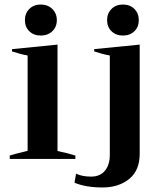

<svg xmlns="http://www.w3.org/2000/svg" viewBox="-20 -702 721 848"><path d="M90 -613Q90 -643 109.5 -662.5Q129 -682 160 -682Q191 -682 211 -662.5Q231 -643 231 -613Q231 -583 211 -564Q191 -545 160 -545Q129 -545 109.5 -564Q90 -583 90 -613ZM453 -613Q453 -643 472.5 -662.5Q492 -682 523 -682Q554 -682 573.5 -662.5Q593 -643 593 -613Q593 -583 573.5 -564Q554 -545 523 -545Q492 -545 472.5 -564Q453 -583 453 -613ZM23 -15Q41 -21 102 -36V-457Q72 -462 33 -475V-485L234 -505V-35Q278 -26 313 -15V0H23ZM309 105 316 65Q343 78 382 78Q422 78 443.5 52Q465 26 465 -18V-457Q435 -462 396 -475V-485L597 -505V-23Q597 51 550.5 88.5Q504 126 433 126Q359 126 309 105Z"/></svg>

Font: Trirong SemiBold
Style: Regular
Weight: 600
Designer: Katatrad Team
Foundry: CadsonDemak
Version: Version 1.001